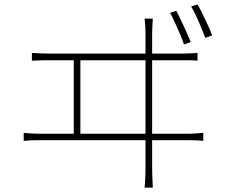

<svg xmlns="http://www.w3.org/2000/svg" viewBox="-20 -827 1040 867"><path d="M776 -778Q785 -762 797 -736.5Q809 -711 821 -684.5Q833 -658 841 -637L811 -626Q804 -647 792.5 -673.5Q781 -700 769.5 -726Q758 -752 748 -769ZM872 -807Q882 -790 894 -765.5Q906 -741 918 -715Q930 -689 938 -667L907 -656Q894 -690 876.5 -731Q859 -772 843 -798ZM670 -743Q669 -725 668 -706.5Q667 -688 667 -680Q667 -675 667 -641.5Q667 -608 667 -556Q667 -504 667 -443Q667 -382 667 -320.5Q667 -259 667 -206Q667 -153 667 -118Q667 -83 667 -75Q667 -67 667.5 -39.5Q668 -12 670 20H633Q636 -13 636.5 -39.5Q637 -66 637 -73Q637 -81 637 -116.5Q637 -152 637 -205Q637 -258 637 -319.5Q637 -381 637 -442.5Q637 -504 637 -556Q637 -608 637 -641.5Q637 -675 637 -680Q637 -691 636 -709Q635 -727 633 -743ZM313 -207V-565H343V-207ZM87 -227Q108 -225 127 -224Q146 -223 165 -223H826Q845 -223 862 -224.5Q879 -226 898 -227V-191Q879 -193 858.5 -193.5Q838 -194 826 -194H165Q146 -194 127.5 -193.5Q109 -193 87 -191ZM124 -588Q144 -587 163.5 -586Q183 -585 202 -585H799Q819 -585 836 -586Q853 -587 872 -588V-553Q853 -555 832.5 -555Q812 -555 799 -555H202Q183 -555 164 -554.5Q145 -554 124 -553Z"/></svg>

Font: Noto Sans KR Thin
Style: Regular
Weight: 100
Designer: Ryoko NISHIZUKA 西塚涼子 (kana, bopomofo & ideographs); Paul D. Hunt (Latin, Greek & Cyrillic); Sandoll Communications 산돌커뮤니
Foundry: Adobe
Version: Version 2.004-H2;hotconv 1.0.118;makeotfexe 2.5.65603